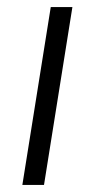

<svg xmlns="http://www.w3.org/2000/svg" viewBox="-20 -521 268 541"><path d="M43 0 123 -501H184L104 0Z"/></svg>

Font: Mulish Light
Style: Italic
Weight: 300
Italic angle: -9°
Designer: Vernon Adams
Foundry: Vernon Adams
Version: Version 3.603; ttfautohint (v1.8.3)